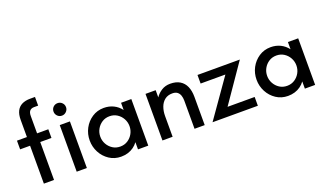

<svg xmlns="http://www.w3.org/2000/svg" viewBox="-73 -1222 2889 1704"><g transform="rotate(-20 1371.5 -370.0)"><path d="M114 0V-358H20V-440H114V-602Q114 -653 130.5 -685.5Q147 -718 179 -734Q211 -750 256 -750H303V-668H265Q238 -668 224 -652.5Q210 -637 210 -604V-440H316V-358H210V0Z M424 0V-440H520V0ZM472 -512Q447 -512 430 -529.5Q413 -547 413 -571Q413 -596 430 -613Q447 -630 472 -630Q496 -630 513.5 -613Q531 -596 531 -571Q531 -547 513.5 -529.5Q496 -512 472 -512Z M842 10Q780 10 731 -22.5Q682 -55 654.5 -107.5Q627 -160 627 -220Q627 -281 654.5 -333Q682 -385 731 -417.5Q780 -450 842 -450Q892 -450 933 -430Q974 -410 1003 -372V-440H1100V0H1003V-68Q986 -44 961 -26Q936 -8 906 1Q876 10 842 10ZM865 -77Q905 -77 936 -97Q967 -117 985 -149.5Q1003 -182 1003 -220Q1003 -258 985 -290.5Q967 -323 936 -343Q905 -363 865 -363Q825 -363 794 -343Q763 -323 745 -290.5Q727 -258 727 -220Q727 -182 745 -149.5Q763 -117 794 -97Q825 -77 865 -77Z M1234 0V-440H1330V-372Q1352 -405 1387.5 -427.5Q1423 -450 1470 -450Q1524 -450 1560.5 -428Q1597 -406 1615 -365Q1633 -324 1633 -267V0H1537V-267Q1537 -293 1529.5 -315Q1522 -337 1505 -350Q1488 -363 1458 -363Q1415 -363 1386.5 -340.5Q1358 -318 1344 -280Q1330 -242 1330 -196V0Z M1707 0 1959 -359H1725V-440H2125L1879 -83H2135V0Z M2418 10Q2356 10 2307 -22.5Q2258 -55 2230.5 -107.5Q2203 -160 2203 -220Q2203 -281 2230.5 -333Q2258 -385 2307 -417.5Q2356 -450 2418 -450Q2468 -450 2509 -430Q2550 -410 2579 -372V-440H2676V0H2579V-68Q2562 -44 2537 -26Q2512 -8 2482 1Q2452 10 2418 10ZM2441 -77Q2481 -77 2512 -97Q2543 -117 2561 -149.5Q2579 -182 2579 -220Q2579 -258 2561 -290.5Q2543 -323 2512 -343Q2481 -363 2441 -363Q2401 -363 2370 -343Q2339 -323 2321 -290.5Q2303 -258 2303 -220Q2303 -182 2321 -149.5Q2339 -117 2370 -97Q2401 -77 2441 -77Z"/></g></svg>

Font: Teachers Medium
Style: Regular
Weight: 500
Designer: Alfredo Marco Pradil, Chank Diesel
Version: Version 1.001